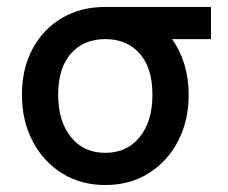

<svg xmlns="http://www.w3.org/2000/svg" viewBox="-20 -528 665 559"><path d="M43.9 -252.4Q43.9 -328.6 75 -386.2Q106 -443.8 160.6 -475.8Q215.3 -507.8 286.6 -507.8H594.2V-414.1H481Q503.9 -382.3 516.6 -341.3Q529.3 -300.3 529.3 -252.4Q529.3 -176.3 498.3 -116.9Q467.3 -57.6 412.6 -23.4Q357.9 10.7 286.6 10.7Q215.3 10.7 160.6 -23.4Q106 -57.6 75 -116.9Q43.9 -176.3 43.9 -252.4ZM149.4 -252.4Q149.4 -174.8 186.5 -128.9Q223.6 -83 286.6 -83Q349.6 -83 386.7 -128.9Q423.8 -174.8 423.8 -252.4Q423.8 -330.1 386.7 -372.1Q349.6 -414.1 286.6 -414.1Q223.6 -414.1 186.5 -372.1Q149.4 -330.1 149.4 -252.4Z"/></svg>

Font: Giphurs Medium
Style: Regular
Weight: 500
Version: Version 0.920; ttfautohint (v1.8.4.7-5d5b)